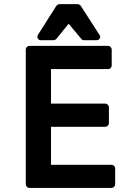

<svg xmlns="http://www.w3.org/2000/svg" viewBox="-20 -925 658 945"><path d="M106.9 -18.1V-681.2Q106.9 -688.5 112.3 -693.8Q117.7 -699.2 125 -699.2H512.2Q519.5 -699.2 524.7 -693.8Q529.8 -688.5 529.8 -681.2V-603Q529.8 -595.7 524.7 -590.3Q519.5 -585 512.2 -585H231V-415H498Q505.4 -415 510.7 -409.4Q516.1 -403.8 516.1 -397V-318.8Q516.1 -311.5 510.7 -306.2Q505.4 -300.8 498 -300.8H231V-113.8H528.8Q536.1 -113.8 541.5 -108.6Q546.9 -103.5 546.9 -96.2V-18.1Q546.9 -10.7 541.5 -5.4Q536.1 0 528.8 0H125Q117.7 0 112.3 -5.4Q106.9 -10.7 106.9 -18.1ZM182.1 -727.1Q170.9 -727.1 166 -735.6Q161.1 -744.1 167 -753.9L257.8 -897Q265.6 -904.8 272.9 -904.8H361.8Q365.2 -904.8 370.4 -902.1Q375.5 -899.4 377 -897L469.2 -753.9Q476.1 -744.6 471.2 -735.8Q466.3 -727.1 454.1 -727.1H395Q384.8 -727.1 380.9 -732.9L317.9 -808.1L256.8 -732.9Q251 -727.1 243.2 -727.1Z"/></svg>

Font: Fragment Mono
Style: Bold
Weight: 700
Designer: Wei Huang based on Nimbus Sans by URW Studio, based on Helvetica by Max Miedinger.
Foundry: Wei Huang
Version: Version 1.011